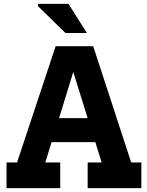

<svg xmlns="http://www.w3.org/2000/svg" viewBox="-20 -981 768 1001"><path d="M433 -809H321L178 -949V-961H337ZM664 -134H717V0H437V-134H510L477 -240H249L216 -134H294V0H14V-134H69L270 -740H466ZM288 -365H437L362 -606Z"/></svg>

Font: Arvo
Style: Bold
Weight: 700
Designer: Anton Koovit (Cyrillic Expansion: Cyreal)
Foundry: Anton Koovit, Yassin Baggar
Version: Version 3.000